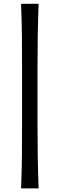

<svg xmlns="http://www.w3.org/2000/svg" viewBox="-20 -851 322 1037"><path d="M93.8 166.5Q97.7 72.3 98.4 -12.2Q99.1 -96.7 99.1 -182.1V-481.9Q99.1 -567.9 98.4 -652.1Q97.7 -736.3 93.8 -830.6H188.5Q185.1 -736.3 183.8 -652.1Q182.6 -567.9 182.6 -481.9V-182.1Q182.6 -96.7 183.8 -12.2Q185.1 72.3 188.5 166.5Z"/></svg>

Font: Pinar-DS1-FD Medium
Style: Regular
Weight: 500
Designer: Amin Abedi
Version: Version 3.000